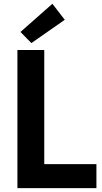

<svg xmlns="http://www.w3.org/2000/svg" viewBox="-20 -980 532 1000"><path d="M70.7 0V-719.7H210.5V-125.3H482.2V0ZM143.4 -755.6 86.7 -813.6 252.9 -960.3 317.3 -876.9Z"/></svg>

Font: Reddit Sans
Style: Regular
Weight: 400
Designer: Stephen Hutchings
Foundry: Reddit
Version: Version 1.014